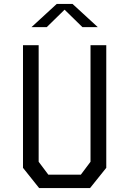

<svg xmlns="http://www.w3.org/2000/svg" viewBox="-20 -961 660 981"><path d="M180 0H440L523 -103.5V-730H442.5V-134.5L393 -68.5H227L177.5 -134.5V-730H97.5V-103.5ZM141 -822.5H219L310 -911.5L401 -822.5H479.5L350.5 -941H270Z"/></svg>

Font: Monaspace Krypton Light
Style: Regular
Weight: 300
Designer: Riley Cran & the Lettermatic Team
Foundry: Lettermatic
Version: Version 1.101 (Monaspace Krypton)